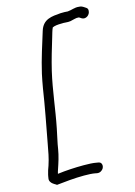

<svg xmlns="http://www.w3.org/2000/svg" viewBox="-134 -846 736 1049"><g transform="rotate(-15 233.5 -322.0)"><path d="M74 76C76 67 78 61 81 52C92 20 104 -17 110 -54C115 -89 124 -122 132 -164C153 -268 163 -372 187 -475C202 -538 220 -597 237 -653C242 -669 247 -690 254 -704C266 -710 284 -712 305 -712H307C317 -714 340 -709 356 -712C373 -715 390 -722 402 -720H404C407 -720 415 -714 418 -712C439 -698 467 -717 467 -742C468 -749 464 -757 458 -760L449 -766C440 -772 432 -776 420 -776C398 -779 374 -768 361 -768H359L358 -767C347 -768 328 -769 315 -768C265 -764 215 -762 196 -700C174 -628 150 -558 131 -475C125 -449 121 -424 116 -397C101 -298 82 -201 63 -99C55 -55 49 -20 36 19C30 35 24 52 21 67C19 74 19 80 18 84C10 117 54 129 53 133C99 128 156 122 209 122C232 122 256 123 271 126L281 128C287 129 296 129 304 124C329 110 326 77 306 74L295 72C275 68 249 67 222 67C172 67 120 70 74 76Z"/></g></svg>

Font: Stray Cat
Style: BdObl
Weight: 700
Version: Version 1.0